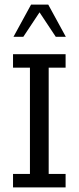

<svg xmlns="http://www.w3.org/2000/svg" viewBox="-20 -820 344 840"><path d="M37 0V-59H111V-524H37V-583H267V-524H193V-59H267V0ZM39 -659 116 -800H191L268 -659H224L153 -766L82 -659Z"/></svg>

Font: Rokkitt SemiBold
Style: Regular
Weight: 400
Version: Version 3.103